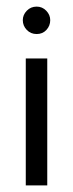

<svg xmlns="http://www.w3.org/2000/svg" viewBox="-20 -561 221 581"><path d="M49 -500Q49 -516 61 -528.5Q73 -541 91 -541Q108 -541 120 -528.5Q132 -516 132 -500Q132 -483 120.5 -470.5Q109 -458 91 -458Q73 -458 61 -470.5Q49 -483 49 -500ZM123 0H58V-384H123Z"/></svg>

Font: Cambay Devanagari
Style: Regular
Weight: 400
Designer: Pooja Saxena
Foundry: Pooja Saxena
Version: Version 1.180;PS 001.180;hotconv 1.0.70;makeotf.lib2.5.58329